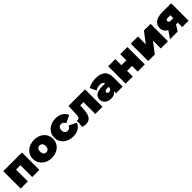

<svg xmlns="http://www.w3.org/2000/svg" viewBox="558 -2405 4268 4268"><g transform="rotate(-45 2692.0 -271.0)"><path d="M640 -547V0H415V-371H278V0H53V-547Z M710 -274Q710 -336 734 -388Q758 -440 800.5 -477.5Q843 -515 901 -536Q959 -557 1028 -557Q1097 -557 1155.5 -536Q1214 -515 1256.5 -477.5Q1299 -440 1322.5 -388Q1346 -336 1346 -274Q1346 -212 1322.5 -160Q1299 -108 1256.5 -70Q1214 -32 1155.5 -11Q1097 10 1028 10Q959 10 901 -11Q843 -32 800.5 -70Q758 -108 734 -160Q710 -212 710 -274ZM1117 -274Q1117 -325 1092 -353Q1067 -381 1028 -381Q989 -381 964 -353Q939 -325 939 -274Q939 -223 964 -194.5Q989 -166 1028 -166Q1067 -166 1092 -194.5Q1117 -223 1117 -274Z M1380 -274Q1380 -336 1404 -388Q1428 -440 1471 -477.5Q1514 -515 1573.5 -536Q1633 -557 1703 -557Q1803 -557 1874 -514Q1945 -471 1972 -395L1797 -309Q1765 -381 1702 -381Q1662 -381 1635.5 -353Q1609 -325 1609 -274Q1609 -222 1635.5 -194Q1662 -166 1702 -166Q1765 -166 1797 -238L1972 -152Q1945 -76 1874 -33Q1803 10 1703 10Q1634 11 1574 -10Q1514 -31 1470.5 -69.5Q1427 -108 1403 -160Q1379 -212 1380 -274Z M2624 -547V0H2398V-371H2295L2292 -300Q2288 -194 2270 -126Q2252 -58 2210.5 -21.5Q2169 15 2097 15Q2052 15 1992 0L2001 -183Q2017 -181 2024 -181Q2065 -181 2078 -210.5Q2091 -240 2094 -309L2102 -547Z M3259 -294V0H3049V-72Q3010 10 2894 10Q2845 10 2807.5 -3Q2770 -16 2744 -39Q2718 -62 2704.5 -93Q2691 -124 2691 -160Q2691 -241 2752.5 -283Q2814 -325 2941 -325H3032Q3022 -389 2929 -389Q2892 -389 2854 -377.5Q2816 -366 2789 -346L2717 -495Q2741 -510 2770 -521.5Q2799 -533 2831 -541Q2863 -549 2896.5 -553Q2930 -557 2963 -557Q3108 -557 3183.5 -493Q3259 -429 3259 -294ZM3033 -178V-216H2977Q2908 -216 2908 -170Q2908 -151 2922.5 -138.5Q2937 -126 2962 -126Q2986 -126 3005 -139Q3024 -152 3033 -178Z M3351 -547H3576V-355H3730V-547H3955V0H3730V-178H3576V0H3351Z M4061 -547H4286V-300L4475 -547H4683V0H4458V-248L4270 0H4061Z M5331 -547V0H5131V-139H5076L4987 0H4748L4866 -171Q4814 -196 4786.5 -238Q4759 -280 4759 -336Q4759 -435 4835 -491Q4911 -547 5043 -547ZM4990 -328Q4990 -303 5004.5 -291.5Q5019 -280 5048 -280H5131V-372H5048Q4990 -372 4990 -328Z"/></g></svg>

Font: CMG Sans Black
Style: Regular
Weight: 900
Designer: Julieta Ulanovsky
Foundry: Julieta Ulanovsky
Version: Version 7.200